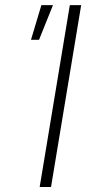

<svg xmlns="http://www.w3.org/2000/svg" viewBox="-20 -748 368 768"><path d="M304.7 -727.5 184.1 0H138.7L259.3 -727.5ZM104 -588.9 145.5 -727.5H191.9L136.2 -588.9Z"/></svg>

Font: Inter 18pt ExtraLight
Style: Italic
Weight: 250
Italic angle: -9.3988°
Designer: Rasmus Andersson
Foundry: rsms
Version: Version 4.001;git-66647c0bb